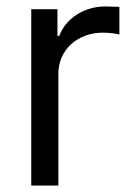

<svg xmlns="http://www.w3.org/2000/svg" viewBox="-20 -574 412 594"><path d="M76.7 -545.5H157.7V-463.1H163.4Q170.8 -483.3 184.8 -500Q198.9 -516.7 217.5 -528.8Q236.2 -540.8 258.5 -547.4Q280.9 -554 305.4 -554Q310 -554 316.2 -553.8Q322.4 -553.6 328.5 -553.4Q334.5 -553.3 340.2 -553.1Q345.9 -552.9 349.4 -552.6V-467.3Q347.3 -468 342.2 -468.9Q337 -469.8 330.1 -470.7Q323.2 -471.6 315 -472.3Q306.8 -473 298.3 -473Q268.5 -473 243.3 -463.4Q218 -453.8 199.6 -436.8Q181.1 -419.7 170.8 -396.3Q160.5 -372.9 160.5 -345.2V0H76.7Z"/></svg>

Font: Interop
Style: Regular
Weight: 400
Designer: Rasmus Andersson, Google, Jang Haemin
Foundry: jhaemin
Version: Version 1.008